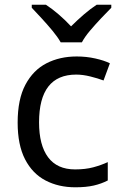

<svg xmlns="http://www.w3.org/2000/svg" viewBox="-20 -786 520 816"><path d="M300 10Q229 10 173.5 -19Q118 -48 86.5 -109Q55 -170 55 -265Q55 -364 88 -426Q121 -488 177.5 -517Q234 -546 306 -546Q347 -546 385 -537.5Q423 -529 447 -517L420 -444Q396 -453 364 -461Q332 -469 304 -469Q146 -469 146 -266Q146 -169 184.5 -117.5Q223 -66 299 -66Q343 -66 376.5 -75Q410 -84 438 -97V-19Q411 -5 378.5 2.5Q346 10 300 10ZM238 -606Q225 -629 203 -655.5Q181 -682 157 -708Q133 -734 115 -753V-766H175Q201 -749 229 -725Q257 -701 282 -674Q309 -701 337 -725Q365 -749 391 -766H453V-753Q434 -734 409.5 -708Q385 -682 362.5 -655.5Q340 -629 328 -606Z"/></svg>

Font: Noto Sans New Tai Lue
Style: Regular
Weight: 400
Designer: Monotype Design Team
Foundry: Monotype Imaging Inc.
Version: Version 2.003